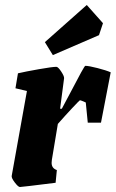

<svg xmlns="http://www.w3.org/2000/svg" viewBox="-20 -741 464 770"><path d="M424 -451 385 -249H332L324 -330Q304 -339 301 -339Q299 -339 270 -308Q241 -277 212 -244L188 -100Q187 -95 187 -88Q187 -66 208 -59L203 -8Q67 9 60 9Q53 9 39 -9.5Q25 -28 27 -36L88 -376L42 -387L52 -447Q82 -454 136 -463.5Q190 -473 206 -473Q213 -473 225.5 -454Q238 -435 237 -427L221 -305H228L262 -369Q318 -477 322 -477Q336 -477 371 -468Q406 -459 424 -451ZM160 -572 328 -721 393 -648 377 -600 192 -520Z"/></svg>

Font: Grenze ExtraBold
Style: Italic
Weight: 800
Italic angle: -10°
Designer: Renata Polastri
Foundry: Omnibus-Type
Version: Version 1.002; ttfautohint (v1.8)